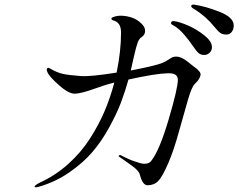

<svg xmlns="http://www.w3.org/2000/svg" viewBox="-20 -821 1040 828"><path d="M730 -730Q754 -727 791 -711Q826 -696 862 -668Q894 -642 894 -618Q894 -603 884 -593.5Q874 -584 861 -584Q846 -584 836.5 -592Q827 -600 810 -625Q793 -650 778 -667Q752 -699 725 -713Q715 -718 718 -724.5Q721 -731 730 -730ZM817 -801Q866 -794 927 -770Q988 -746 988 -711Q988 -694 979 -683Q970 -672 957 -672Q940 -672 930 -679Q920 -686 903 -707Q886 -728 868 -744Q840 -769 812 -785Q803 -791 805 -796.5Q807 -802 817 -801ZM788 -556Q795 -550 808 -540Q821 -530 827 -525.5Q833 -521 839.5 -513Q846 -505 845 -498Q844 -491 838.5 -481Q833 -471 820 -459Q807 -447 790.5 -390.5Q774 -334 751 -251Q728 -168 705 -116Q680 -58 662 -40Q644 -22 616 -22Q595 -22 583 -68Q579 -85 548 -107Q535 -117 518.5 -128Q502 -139 494 -145Q489 -148 494 -151Q497 -153 500 -152Q501 -151 521 -141.5Q541 -132 552 -128Q563 -124 581 -118.5Q599 -113 612 -115.5Q625 -118 632 -127Q667 -170 707 -305Q747 -440 747 -477Q747 -507 703 -505Q652 -504 534 -478Q520 -428 502.5 -381Q485 -334 452 -273.5Q419 -213 379 -166Q339 -119 278 -77Q217 -35 145 -15Q128 -11 129 -16Q130 -23 155 -35Q220 -65 274.5 -114Q329 -163 367 -222Q405 -281 430.5 -340.5Q456 -400 473 -465Q436 -456 385 -437.5Q334 -419 305 -417Q278 -415 234.5 -453.5Q191 -492 184 -511Q179 -522 184 -526.5Q189 -531 195 -526Q224 -509 248.5 -503Q273 -497 329 -493Q372 -490 483 -508Q502 -601 502 -681Q502 -725 468 -733Q462 -735 460.5 -739Q459 -743 467 -747Q490 -757 526 -751Q559 -745 579.5 -728.5Q600 -712 604 -699Q611 -673 588 -659Q580 -653 574 -638Q568 -623 557 -575Q557 -573 544 -517Q649 -537 681 -550Q695 -556 706 -563.5Q717 -571 723.5 -574Q730 -577 740 -577Q761 -577 788 -556Z"/></svg>

Font: TsukuhouMincho
Style: Regular
Weight: 400
Designer: Iose
Foundry: Typographish
Version: Version 1.001; ttfautohint (v1.8.3)